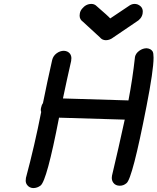

<svg xmlns="http://www.w3.org/2000/svg" viewBox="-20 -951 803 979"><path d="M149 8Q130 7 119 -7Q111 -17 111 -30Q111 -35 112 -40V-43Q157 -211 190 -380Q188 -385 188 -392Q188 -396 189 -400Q192 -416 199 -425Q221 -535 246 -645Q251 -666 268.5 -679Q286 -692 306 -692Q326 -691 337 -677Q344 -667 344 -654Q344 -649 343 -644V-641Q321 -545 301 -449L635 -439Q656 -549 668 -658V-660Q672 -679 690 -692Q708 -705 728 -705Q749 -703 758 -689Q763 -681 763 -657Q763 -593 727 -409Q655 -39 625 -17Q610 -4 591 -4Q569 -4 558 -19Q550 -30 550 -44Q550 -49 551 -55Q585 -198 616 -341L281 -351Q219 -30 187 -5Q170 8 149 8ZM520 -746Q501 -746 489 -761L403 -840Q386 -852 386 -871Q386 -876 387 -882Q389 -895 398 -906Q418 -931 446 -931Q458 -931 468 -924Q534 -867 542 -857Q544 -858 642 -924Q654 -931 666 -931Q673 -931 680 -929Q708 -918 708 -892Q708 -887 707 -881Q702 -855 674 -839L559 -761Q540 -746 520 -746Z"/></svg>

Font: Bad Comic
Style: Italic
Weight: 400
Italic angle: -11°
Designer: GGBotNet
Foundry: GGBotNet
Version: 0.95